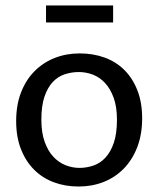

<svg xmlns="http://www.w3.org/2000/svg" viewBox="-20 -672 578 701"><path d="M499 -240Q499 -181 481 -134.5Q463 -88 431.5 -56Q400 -24 358 -7.5Q316 9 267 9Q218 9 176.5 -6.5Q135 -22 104.5 -52.5Q74 -83 56.5 -127.5Q39 -172 39 -230Q39 -289 57 -335Q75 -381 106.5 -412.5Q138 -444 180 -460.5Q222 -477 271 -477Q320 -477 361.5 -462Q403 -447 433.5 -417Q464 -387 481.5 -342.5Q499 -298 499 -240ZM407 -235Q407 -282 395 -315Q383 -348 363.5 -369Q344 -390 319 -399.5Q294 -409 268 -409Q242 -409 217 -401Q192 -393 173 -373Q154 -353 142.5 -319.5Q131 -286 131 -235Q131 -188 143 -154.5Q155 -121 174.5 -100Q194 -79 219 -69Q244 -59 270 -59Q296 -59 321 -67.5Q346 -76 365 -96.5Q384 -117 395.5 -150.5Q407 -184 407 -235ZM393 -652V-590H148V-652Z"/></svg>

Font: Mukta Mahee
Style: Regular
Weight: 400
Designer: Shuchita Grover, Noopur Datye, Girish Dalvi, Yashodeep Gholap
Foundry: Ek Type
Version: Version 2.538;PS 1.000;hotconv 16.6.51;makeotf.lib2.5.65220;